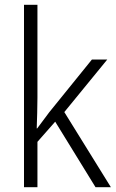

<svg xmlns="http://www.w3.org/2000/svg" viewBox="-20 -873 485 800"><path d="M136 -466Q136 -435 135 -402.5Q134 -370 133 -338H135Q147 -354 160 -371.5Q173 -389 185 -405L363 -625H427L248 -406L442 -93H378L210 -366L136 -282V-93H80V-853H136Z"/></svg>

Font: Noto Sans Telugu UI SemiCondensed Light
Style: Regular
Weight: 300
Width: 4
Designer: Jelle Bosma - Monotype Design Team
Foundry: Monotype Imaging Inc.
Version: Version 2.005; ttfautohint (v1.8.4.7-5d5b)